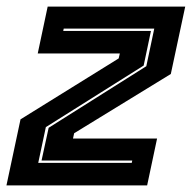

<svg xmlns="http://www.w3.org/2000/svg" viewBox="-22 -560 580 580"><path d="M93.5 -68H376L377.5 -75H103.5L125 -174L420 -360L444 -473.5H170.5L169 -466.5H434L412 -362L116.5 -176ZM-2.5 0 40 -199.5 336.5 -383.5 340 -398.5H92L122 -540H537.5L494 -336.5L202 -157.5L198.5 -141.5H452.5L422.5 0Z"/></svg>

Font: Tourney Thin ExtraBold
Style: Italic
Weight: 800
Italic angle: -12°
Version: Version 1.015